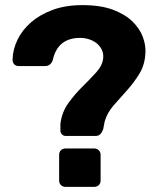

<svg xmlns="http://www.w3.org/2000/svg" viewBox="-20 -730 620 750"><path d="M236 -199Q228 -199 222 -205Q216 -211 216 -219V-247Q222 -293 247.5 -328Q273 -363 302.5 -392Q332 -421 356 -447.5Q380 -474 383 -502Q385 -521 377.5 -536Q370 -551 357.5 -561Q345 -571 328 -576.5Q311 -582 293 -582Q205 -582 186 -495Q178 -472 156 -472H52Q42 -472 35.5 -479Q29 -486 29 -497Q30 -537 48.5 -575Q67 -613 101.5 -643Q136 -673 186 -691.5Q236 -710 302 -710Q373 -710 421 -692Q469 -674 497.5 -646Q526 -618 538 -585.5Q550 -553 548 -523Q546 -477 524.5 -442Q503 -407 476 -377Q449 -347 424 -318.5Q399 -290 389 -256Q387 -248 386 -240.5Q385 -233 383 -225Q378 -212 371.5 -205.5Q365 -199 354 -199ZM236 0Q225 0 218 -7Q211 -14 211 -25V-125Q211 -136 218 -143Q225 -150 236 -150H348Q359 -150 366 -143Q373 -136 373 -125V-25Q373 -14 366 -7Q359 0 348 0Z"/></svg>

Font: Fz Rubik SemBd
Style: Regular
Weight: 600
Designer: Hubert and Fischer
Foundry: Hubert and Fischer
Version: Vit hóa bi FontZin.com